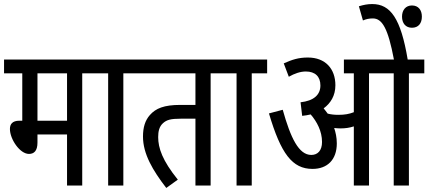

<svg xmlns="http://www.w3.org/2000/svg" viewBox="-20 -916 2115 948"><path d="M386 -554H462V-622H0V-554H90V-320H76C40 -320 29 -302 29 -279C29 -229 78 -156 123 -156C148 -156 165 -171 165 -212V-252H311V0H386ZM311 -554V-320H165V-554Z M589 -554H665V-622H450V-554H514V0H589Z M1020 -554H1096V-622H653V-554H945V-398H870C790 -398 749 -381 720 -348C697 -322 686 -288 686 -242C686 -156 734 -75 801 12L858 -29C782 -123 761 -185 761 -239C761 -267 766 -291 785 -308C803 -324 822 -330 874 -330H945V0H1020Z M1223 -554H1299V-622H1084V-554H1148V0H1223Z M1643 -208C1643 -238 1637 -263 1630 -284C1640 -283 1651 -282 1661 -282C1685 -282 1706 -285 1727 -292V0H1802V-554H1924V0H1999V-554H2075V-622H1993C1959 -825 1908 -896 1818 -896C1795 -896 1775 -892 1752 -885L1772 -815C1788 -822 1803 -825 1821 -825C1867 -825 1896 -776 1925 -622H1678V-554H1727V-362C1704 -353 1682 -349 1651 -349C1630 -349 1614 -351 1598 -355C1591 -364 1585 -373 1578 -381C1612 -406 1636 -443 1636 -495C1636 -576 1587 -632 1500 -632C1453 -632 1421 -621 1381 -603L1406 -537C1434 -553 1463 -563 1490 -563C1536 -563 1562 -538 1562 -494C1562 -447 1528 -418 1464 -411L1472 -344C1486 -345 1500 -348 1514 -351C1545 -315 1570 -268 1570 -215C1570 -173 1549 -151 1517 -151C1455 -151 1415 -235 1376 -374L1308 -356C1367 -157 1423 -82 1523 -82C1596 -82 1643 -127 1643 -208ZM1965 -834C1965 -801 1983 -779 2014 -779C2046 -779 2063 -801 2063 -834C2063 -866 2046 -889 2014 -889C1983 -889 1965 -866 1965 -834Z"/></svg>

Font: Noto Sans ExtraCondensed
Style: Italic
Weight: 400
Width: 2
Italic angle: -12°
Designer: Monotype Design Team
Foundry: Monotype Imaging Inc.
Version: Version 2.013